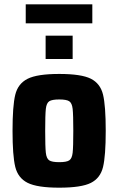

<svg xmlns="http://www.w3.org/2000/svg" viewBox="-20 -860 548 888"><path d="M38 -255Q38 -370 50.5 -421.5Q63 -473 107.5 -495.5Q152 -518 254 -518Q356 -518 400 -496Q444 -474 456.5 -422.5Q469 -371 469 -255Q469 -139 456.5 -87.5Q444 -36 400 -14Q356 8 254 8Q152 8 107.5 -14.5Q63 -37 50.5 -88.5Q38 -140 38 -255ZM319 -255Q319 -330 316 -356.5Q313 -383 300.5 -391.5Q288 -400 254 -400Q220 -400 207.5 -391.5Q195 -383 192 -356.5Q189 -330 189 -255Q189 -180 192 -153.5Q195 -127 207.5 -118.5Q220 -110 254 -110Q288 -110 300.5 -118.5Q313 -127 316 -153.5Q319 -180 319 -255ZM191 -587V-695H316V-587ZM99 -752V-840H407V-752Z"/></svg>

Font: Saira Semi Condensed
Style: Bold
Weight: 700
Width: 4
Designer: Hector Gatti with collaboration of the Omnibus-Type team
Foundry: Omnibus-Type
Version: Version 1.001; ttfautohint (v1.8)